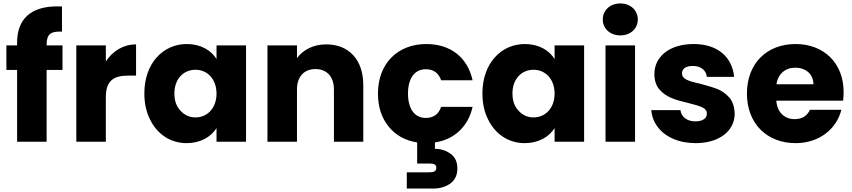

<svg xmlns="http://www.w3.org/2000/svg" viewBox="-20 -821 4934 1112"><path d="M17 -558V-416H79V0H250V-416H342V-558H250V-563C250 -622 274 -638 325 -638C329 -638 334 -638 339 -638V-783C333 -784 324 -784 311 -784C159 -784 79 -711 79 -574V-558Z M593 0V-259C593 -351 636 -383 721 -383H768V-564C695 -564 633 -526 593 -465V-558H422V0Z M816 -280C816 -223 827 -172 849 -129C892 -41 970 8 1061 8C1140 8 1201 -27 1234 -79V0H1405V-558H1234V-479C1202 -531 1141 -566 1062 -566C924 -566 816 -454 816 -280ZM990 -280C990 -365 1044 -417 1112 -417C1180 -417 1234 -364 1234 -279C1234 -194 1180 -141 1112 -141C1078 -141 1049 -154 1026 -179C1002 -204 990 -237 990 -280Z M1529 -558V0H1700V-303C1700 -378 1742 -421 1807 -421C1872 -421 1914 -378 1914 -303V0H2084V-326C2084 -400 2065 -458 2026 -501C1987 -543 1934 -564 1869 -564C1796 -564 1735 -533 1700 -484V-558Z M2169 -279C2169 -202 2190 -138 2231 -88C2272 -37 2327 -7 2396 4V126H2467C2494 126 2507 132 2507 151C2507 170 2494 177 2467 177H2336V271H2490C2528 271 2561 261 2588 242C2615 222 2629 193 2629 155C2629 117 2616 89 2590 70C2564 51 2534 41 2499 41V4C2612 -13 2692 -89 2717 -202H2535C2520 -159 2490 -138 2446 -138C2383 -138 2343 -188 2343 -279C2343 -370 2383 -420 2446 -420C2490 -420 2520 -399 2535 -356H2717C2688 -489 2589 -566 2449 -566C2284 -566 2169 -454 2169 -279Z M2774 -280C2774 -223 2785 -172 2807 -129C2850 -41 2928 8 3019 8C3098 8 3159 -27 3192 -79V0H3363V-558H3192V-479C3160 -531 3099 -566 3020 -566C2882 -566 2774 -454 2774 -280ZM2948 -280C2948 -365 3002 -417 3070 -417C3138 -417 3192 -364 3192 -279C3192 -194 3138 -141 3070 -141C3036 -141 3007 -154 2984 -179C2960 -204 2948 -237 2948 -280Z M3487 0H3658V-558H3487ZM3471 -708C3471 -656 3513 -616 3573 -616C3632 -616 3674 -656 3674 -708C3674 -761 3632 -801 3573 -801C3513 -801 3471 -761 3471 -708Z M3789 -86C3833 -27 3912 8 4009 8C4147 8 4235 -64 4235 -162C4234 -201 4224 -232 4205 -255C4185 -278 4162 -294 4136 -305C4110 -315 4076 -325 4035 -336C3963 -352 3930 -364 3930 -396C3930 -423 3952 -439 3992 -439C4039 -439 4069 -415 4074 -376H4232C4220 -491 4137 -566 3997 -566C3853 -566 3770 -489 3770 -393C3770 -355 3780 -325 3799 -303C3838 -258 3888 -243 3968 -224C4043 -205 4074 -195 4074 -163C4074 -136 4050 -118 4007 -118C3960 -118 3925 -144 3921 -183H3752C3755 -147 3767 -115 3789 -86Z M4306 -279C4306 -104 4423 8 4588 8C4725 8 4825 -74 4853 -185H4671C4654 -149 4625 -131 4582 -131C4525 -131 4481 -169 4476 -238H4863C4865 -255 4866 -272 4866 -288C4866 -457 4750 -566 4588 -566C4421 -566 4306 -454 4306 -279ZM4477 -333C4486 -394 4529 -429 4586 -429C4646 -429 4691 -392 4691 -333Z"/></svg>

Font: Poppins
Style: Bold
Weight: 700
Designer: Ninad Kale (Devanagari), Jonny Pinhorn (Latin)
Foundry: Indian Type Foundry
Version: 4.004